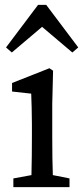

<svg xmlns="http://www.w3.org/2000/svg" viewBox="-20 -773 343 793"><path d="M267.1 0H35.2V-36.1L109.9 -49.8Q111.8 -126 111.8 -210V-259.8Q111.8 -300.8 110.8 -328.1Q109.9 -355.5 108.9 -386.2L29.8 -395V-430.2L184.1 -491.2L199.2 -481L195.8 -345.2V-210Q195.8 -113.3 198.2 -49.8L267.1 -36.1ZM278.8 -556.2 153.8 -662.1 28.8 -556.2 4.9 -577.1 137.2 -752.9H170.9L303.2 -577.1Z"/></svg>

Font: SourceSerifPro-Regular
Style: Regular
Weight: 400
Designer: Frank Grießhammer
Foundry: Adobe Systems Incorporated
Version: Version 1.014;PS Version 1.0;hotconv 1.0.73;makeotf.lib2.5.5